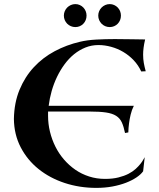

<svg xmlns="http://www.w3.org/2000/svg" viewBox="-20 -893 777 938"><path d="M669.9 -543.9Q655.8 -574.7 633.1 -598.6Q610.4 -622.6 582.3 -639.2Q554.2 -655.8 522.9 -664.3Q491.7 -672.9 460.9 -672.9Q427.2 -672.9 397.5 -660.9Q367.7 -648.9 342 -628.2Q316.4 -607.4 295.4 -578.9Q274.4 -550.3 258.5 -517.3Q242.7 -484.4 232.4 -448.2Q222.2 -412.1 217.8 -376H633.8Q623.5 -355.5 618.2 -332.8Q612.8 -310.1 610.4 -290.5Q607.4 -267.6 606.9 -246.1L590.8 -243.2Q584.5 -274.4 575.2 -294.9Q565.9 -315.4 547.4 -327.1Q528.8 -338.9 497.8 -343.5Q466.8 -348.1 417 -348.1H214.8V-327.1Q214.8 -287.6 224.1 -249.5Q233.4 -211.4 250.5 -177Q267.6 -142.6 292.5 -113.8Q317.4 -85 348.1 -63.7Q378.9 -42.5 415.5 -30.8Q452.1 -19 493.2 -19Q530.3 -19 558.6 -26.1Q586.9 -33.2 607.7 -43.9Q628.4 -54.7 642.6 -67.6Q656.7 -80.6 666 -92.3Q675.3 -104 679.9 -113Q684.6 -122.1 687 -125L679.2 -56.2Q668 -40.5 646.5 -26.1Q625 -11.7 595.5 -0.2Q565.9 11.2 529.3 18.1Q492.7 24.9 450.2 24.9Q368.7 24.9 296.1 1Q223.6 -22.9 168.7 -66.9Q113.8 -110.8 81.3 -173.1Q48.8 -235.4 47.9 -312Q49.3 -391.1 75.4 -454.3Q101.6 -517.6 145.3 -564.7Q189 -611.8 247.1 -642.8Q305.2 -673.8 371.1 -689Q405.8 -697.3 450.7 -699.7Q495.6 -702.1 541 -702.1Q585 -702.1 623.8 -701.2Q662.6 -700.2 689 -700.2Q683.6 -677.2 681.4 -659.4Q679.2 -641.6 679.2 -626Q679.2 -604 682.6 -585.2Q686 -566.4 691.9 -544.9ZM402.8 -816.9Q402.8 -805.2 398.7 -794.9Q394.5 -784.7 387.2 -777.1Q379.9 -769.5 369.9 -765.1Q359.9 -760.7 348.1 -760.7Q336.4 -760.7 326.2 -765.1Q315.9 -769.5 308.3 -777.1Q300.8 -784.7 296.4 -794.9Q292 -805.2 292 -816.9Q292 -828.1 296.4 -838.4Q300.8 -848.6 308.3 -856.2Q315.9 -863.8 326.2 -868.4Q336.4 -873 348.1 -873Q359.9 -873 369.9 -868.4Q379.9 -863.8 387.2 -856.2Q394.5 -848.6 398.7 -838.4Q402.8 -828.1 402.8 -816.9ZM570.8 -816.9Q570.8 -805.2 566.7 -794.9Q562.5 -784.7 555.2 -777.1Q547.9 -769.5 537.8 -765.1Q527.8 -760.7 516.1 -760.7Q504.4 -760.7 494.1 -765.1Q483.9 -769.5 476.3 -777.1Q468.8 -784.7 464.4 -794.9Q460 -805.2 460 -816.9Q460 -828.1 464.4 -838.4Q468.8 -848.6 476.3 -856.2Q483.9 -863.8 494.1 -868.4Q504.4 -873 516.1 -873Q527.8 -873 537.8 -868.4Q547.9 -863.8 555.2 -856.2Q562.5 -848.6 566.7 -838.4Q570.8 -828.1 570.8 -816.9Z"/></svg>

Font: Uncial Antiqua
Style: Regular
Weight: 400
Version: Version 1.000